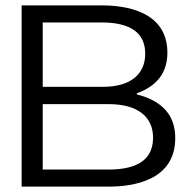

<svg xmlns="http://www.w3.org/2000/svg" viewBox="-20 -690 701 710"><path d="M358 -670H60V0H384C469 0 628 -21 628 -179C628 -262 583 -316 486 -341V-345C561 -372 599 -422 599 -495C599 -650 441 -670 358 -670ZM138 -63V-305H381C492 -305 546 -256 546 -181C546 -104 494 -63 381 -63ZM138 -369V-607H355C465 -607 517 -567 517 -491C517 -417 464 -369 362 -369Z"/></svg>

Font: LT Wave Light
Style: Regular
Weight: 300
Designer: Daniel Lyons
Version: Version 2.5 (Glyphs App)